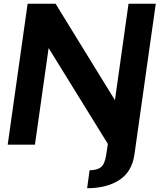

<svg xmlns="http://www.w3.org/2000/svg" viewBox="-20 -770 870 1022"><path d="M809.1 -750 695.8 50.8Q682.6 145 614.7 188.5Q546.9 231.9 443.8 231.9L457 136.2Q496.1 136.2 517.1 120.1Q538.1 104 545.9 50.8L554.2 -3.9L238.8 -514.2L166 0H21L127 -750H275.9L591.8 -236.8L664.1 -750Z"/></svg>

Font: Oakes Grotesk
Style: Bold Italic
Weight: 700
Designer: Samuel Oakes
Foundry: Samuel Oakes
Version: Version 1.0 | wf-rip DC20170320